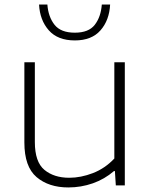

<svg xmlns="http://www.w3.org/2000/svg" viewBox="-20 -814 664 843"><path d="M280 9Q194 9 140.5 -36.5Q87 -82 87 -188.5V-540.5H133V-190.5Q133 -103 175 -68.2Q217 -33.5 284 -33.5Q335 -33.5 388 -54Q441 -74.5 482 -118V-540.5H528V0H488.5L484.5 -63H480.5Q439.5 -27.5 387.8 -9.2Q336 9 280 9ZM308.5 -636.5Q233.5 -636.5 194.2 -681Q155 -725.5 151.5 -794H188Q192 -740 219.5 -705.2Q247 -670.5 308.5 -670.5Q369.5 -670.5 396.2 -705.2Q423 -740 427 -794H463.5Q460 -725 421.2 -680.8Q382.5 -636.5 308.5 -636.5Z"/></svg>

Font: Encode Sans Expanded Expanded ExtraLight
Style: Regular
Weight: 200
Width: 7
Designer: Multiple Designers
Foundry: Impallari Type
Version: Version 3.000; ttfautohint (v1.8.3) -l 8 -r 50 -G 200 -x 14 